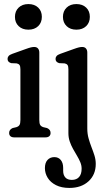

<svg xmlns="http://www.w3.org/2000/svg" viewBox="-20 -669 507 935"><path d="M171.4 -412.9V-84.4Q171.4 -67.9 175.8 -60.5Q180.2 -53.1 191.4 -49.6L209.3 -45.4Q217.5 -41.6 221.9 -35.9Q226.3 -30.1 226.3 -21.6Q226.3 -11.3 219.9 -5.7Q213.4 0 201.3 0H49.5Q37.2 0 30.8 -5.7Q24.5 -11.3 24.5 -21.6Q24.5 -30.1 28.8 -35.9Q33.1 -41.6 41.5 -45.4L59.4 -49.6Q70.6 -53.1 75 -60.5Q79.4 -67.9 79.4 -84.4V-331.3Q79.4 -346 75.3 -352Q71.3 -358.1 61.6 -360.3L34.3 -361.5Q24.7 -364.7 20.7 -369.7Q16.8 -374.7 16.8 -382.1Q16.8 -390.3 22 -396.3Q27.2 -402.3 40.6 -407.1L104.9 -430.1Q121.4 -436.1 130.4 -438.2Q139.3 -440.3 146.7 -440.3Q158.6 -440.3 165 -432.9Q171.4 -425.4 171.4 -412.9ZM118.3 -524.5Q88.7 -524.5 70.8 -541.7Q52.8 -559 52.8 -586.7Q52.8 -614.7 70.8 -632Q88.7 -649.2 118.3 -649.2Q147.9 -649.2 165.9 -632.1Q183.8 -615 183.8 -587Q183.8 -559 165.9 -541.7Q147.9 -524.5 118.3 -524.5ZM405.1 -43.3Q405.1 -17.5 411.4 4.9Q417.6 27.4 425.7 48Q433.8 68.6 440.1 88.6Q446.3 108.6 446.3 129.3Q446.3 181.6 411.1 213.9Q375.9 246.2 317.9 246.2Q279.5 246.2 252.8 232.7Q226.1 219.3 212.4 197.1Q198.7 175 198.7 149.7Q198.7 123.5 211.5 109.8Q224.2 96.1 244.5 96.1Q264.7 96.1 276.2 110.4Q287.6 124.7 287.6 148.7V162.8Q287.6 183.4 298.2 195.2Q308.7 207.1 330.4 207.1Q352.9 206.8 365.2 192.9Q377.5 179 377.5 152.2Q377.5 136.4 371 120.8Q364.5 105.3 354.9 89.3Q345.3 73.4 335.7 56.1Q326.1 38.9 319.6 19.9Q313.1 1 313.1 -20.5V-331.3Q313.1 -346 309.1 -352Q305 -358.1 295.3 -360.3L268 -361.5Q258.4 -364.7 254.5 -369.7Q250.5 -374.7 250.5 -382.1Q250.5 -390.3 255.7 -396.3Q260.9 -402.3 274.3 -407.1L338.6 -430.1Q355.1 -436.1 364.1 -438.2Q373 -440.3 380.4 -440.3Q392.3 -440.3 398.7 -432.9Q405.1 -425.4 405.1 -412.9ZM352 -524.5Q322.4 -524.5 304.5 -541.7Q286.5 -559 286.5 -586.7Q286.5 -614.7 304.5 -632Q322.4 -649.2 352 -649.2Q381.6 -649.2 399.6 -632.1Q417.5 -615 417.5 -587Q417.5 -559 399.6 -541.7Q381.6 -524.5 352 -524.5Z"/></svg>

Font: Fraunces 144pt S100 Black
Style: Regular
Weight: 900
Version: Version 1.000